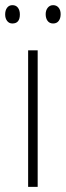

<svg xmlns="http://www.w3.org/2000/svg" viewBox="-33 -775 255 744"><path d="M113 -51H76V-580H113ZM-13 -719Q-13 -735 -5.5 -745Q2 -755 15 -755Q29 -755 36.5 -745Q44 -735 44 -719Q44 -684 15 -684Q2 -684 -5.5 -694Q-13 -704 -13 -719ZM144 -720Q144 -735 152 -745Q160 -755 173 -755Q186 -755 194 -745.5Q202 -736 202 -720Q202 -704 194.5 -694Q187 -684 173 -684Q159 -684 151.5 -694Q144 -704 144 -720Z"/></svg>

Font: Noto Sans Tamil UI Condensed ExtraLight
Style: Regular
Weight: 200
Width: 3
Designer: Jelle Bosma - Monotype Design Team
Foundry: Monotype Imaging Inc.
Version: Version 2.004; ttfautohint (v1.8.4.7-5d5b)